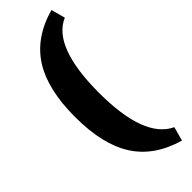

<svg xmlns="http://www.w3.org/2000/svg" viewBox="-312 -809 993 993"><g transform="rotate(-45 184.5 -312.5)"><path d="M336 -790 357 -713Q207 -649 207 -313Q207 18 357 88L336 165Q179 120 105 4.5Q31 -111 31 -312Q31 -514 105 -630Q179 -746 336 -790Z"/></g></svg>

Font: Exo 2.0 Extra Bold
Style: Regular
Weight: 800
Designer: Natanael Gama
Version: Version 1.001;PS 001.001;hotconv 1.0.70;makeotf.lib2.5.58329